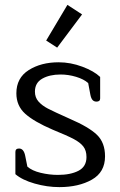

<svg xmlns="http://www.w3.org/2000/svg" viewBox="-20 -754 493 786"><path d="M169 -588 256 -734 316 -695 214 -559ZM43 -41V-132Q43 -146 58 -146Q77 -146 83 -117L92 -72Q111 -55 146.5 -46.5Q182 -38 217 -38Q269 -38 301.5 -55Q334 -72 334 -111Q334 -138 321 -154.5Q308 -171 281.5 -185Q255 -199 196 -223Q119 -256 83 -288.5Q47 -321 47 -372Q47 -435 97.5 -467Q148 -499 220 -499Q269 -499 317 -481Q365 -463 390 -439V-351Q390 -338 375 -338Q365 -338 359 -344.5Q353 -351 350 -366L341 -414Q323 -430 291.5 -439.5Q260 -449 228 -449Q183 -449 153 -432Q123 -415 123 -379Q123 -355 137.5 -338.5Q152 -322 176 -309.5Q200 -297 265 -268Q344 -234 377 -202Q410 -170 410 -114Q410 -49 356 -18.5Q302 12 223 12Q173 12 122 -2.5Q71 -17 43 -41Z"/></svg>

Font: Maitree
Style: Regular
Weight: 400
Designer: CadsonDemak Team
Foundry: CadsonDemak
Version: Version 1.001